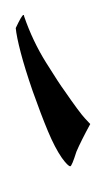

<svg xmlns="http://www.w3.org/2000/svg" viewBox="36 -716 137 250"><g transform="rotate(90 105.0 -591.5)"><path d="M17 -543Q0 -551 0 -553Q0 -554 2 -554Q34 -565 62 -582.5Q90 -600 98 -606Q127 -626 134.5 -633Q142 -640 142 -640Q153 -634 162 -629.5Q171 -625 178 -622Q197 -616 197 -614Q197 -611 186 -603Q173 -594 151.5 -585Q130 -576 99 -565Q70 -555 49 -549.5Q28 -544 17 -543Z"/></g></svg>

Font: Gideon Roman
Style: Regular
Weight: 400
Designer: Robert E. Leuschke
Foundry: Robert E. Leuschke
Version: Version 2.010